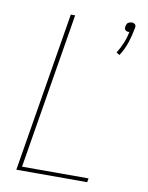

<svg xmlns="http://www.w3.org/2000/svg" viewBox="-84 -809 669 870"><g transform="rotate(10 250.0 -374.0)"><path d="M422 -593 407 -602Q422 -626 432.5 -651.5Q443 -677 448 -704Q447 -704 446 -703.5Q445 -703 444 -703Q440 -703 436 -704.5Q432 -706 429 -709Q426 -712 425.5 -716.5Q425 -721 426 -726Q427 -730 428.5 -734.5Q430 -739 434 -742Q438 -745 443 -746.5Q448 -748 452 -748Q456 -748 460 -746.5Q464 -745 467 -742Q470 -739 470.5 -734.5Q471 -730 470 -726Q464 -692 453 -658Q442 -624 422 -593ZM52 0 173 -735H193L75 -18H381L378 0Z"/></g></svg>

Font: Iosevka Term Curly Th Obl
Style: Regular
Weight: 100
Italic angle: -9°
Designer: Belleve Invis
Foundry: Belleve Invis
Version: Version 32.3.0